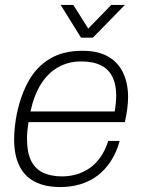

<svg xmlns="http://www.w3.org/2000/svg" viewBox="-20 -743 572 775"><path d="M224 12Q161 12 119.5 -10Q78 -32 57.5 -75Q37 -118 37 -180Q37 -206 40 -232.5Q43 -259 48 -284Q64 -360 96 -417Q128 -474 181.5 -506Q235 -538 313 -538Q377 -538 417.5 -514Q458 -490 477.5 -448Q497 -406 497 -351Q497 -328 493.5 -302.5Q490 -277 484 -250H95Q92 -231 90.5 -214.5Q89 -198 89 -183Q89 -129 105 -95.5Q121 -62 153 -46.5Q185 -31 231 -31Q259 -31 286.5 -38.5Q314 -46 339 -62.5Q364 -79 384 -106.5Q404 -134 417 -174H463Q450 -127 427 -92Q404 -57 373.5 -34Q343 -11 305 0.5Q267 12 224 12ZM103 -293H443Q446 -311 447.5 -327Q449 -343 449 -358Q449 -402 434 -432.5Q419 -463 388 -479Q357 -495 307 -495Q256 -495 214.5 -471.5Q173 -448 145 -403Q117 -358 103 -293ZM484 -723 355 -591H307L225 -723H276L348 -609H318L429 -723Z"/></svg>

Font: Archivo SemiBold Thin
Style: Italic
Weight: 250
Italic angle: -10°
Version: Version 2.001